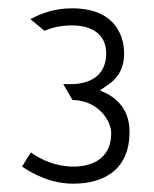

<svg xmlns="http://www.w3.org/2000/svg" viewBox="-20 -820 370 461"><path d="M33 -420C64 -399 106 -379 156 -379C230 -379 291 -413 291 -503C291 -549 269 -578 237 -595L220 -603L236 -614C261 -630 278 -653 278 -692C278 -710 274 -800 153 -800C112 -800 81 -789 53 -774L87 -746C105 -754 127 -759 153 -759C200 -759 235 -738 235 -692C235 -635 191 -618 151 -618H132L154 -580C215 -579 247 -531 247 -500C247 -445 209 -420 156 -420C115 -420 79 -436 54 -454Z"/></svg>

Font: Charger Sport
Style: ExLitNrw
Weight: 200
Designer: Jasper
Foundry: Cannot Into Space Fonts
Version: Version 1.1